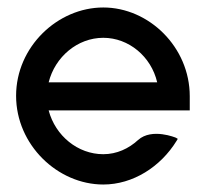

<svg xmlns="http://www.w3.org/2000/svg" viewBox="-20 -482 555 513"><path d="M23 -226C23 -95 134 11 256 11C335 11 409 -36 452 -106L455 -111L450 -114C450 -114 386 -141 349 -108C324 -85 292 -70 256 -70C188 -70 128 -119 110 -187H487V-225C487 -356 378 -462 256 -462C134 -462 23 -357 23 -226ZM110 -262C127 -330 187 -381 256 -381C324 -381 384 -331 400 -262Z"/></svg>

Font: Charger Pro
Style: BdNar
Weight: 700
Designer: Jasper
Foundry: Cannot Into Space Fonts
Version: Version 1.09